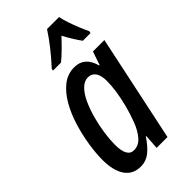

<svg xmlns="http://www.w3.org/2000/svg" viewBox="-240 -836 914 914"><g transform="rotate(-45 216.5 -379.5)"><path d="M130 10Q78 10 50.5 -29.5Q23 -69 23 -142Q23 -186 31.5 -240.5Q40 -295 56.5 -349Q73 -403 99 -448.5Q125 -494 160 -521.5Q195 -549 240 -549Q309 -549 330 -471H333L356 -539H433L319 0H246L251 -75H248Q222 -35 194 -12.5Q166 10 130 10ZM162 -68Q194 -68 217 -94.5Q240 -121 255.5 -161.5Q271 -202 282 -244Q294 -292 299 -327.5Q304 -363 304 -394Q304 -430 290.5 -449.5Q277 -469 252 -469Q227 -469 205.5 -447.5Q184 -426 167.5 -390Q151 -354 139.5 -311.5Q128 -269 122 -227Q116 -185 116 -151Q116 -68 162 -68ZM159 -619Q229 -695 277 -769H358Q361 -751 370.5 -722.5Q380 -694 391.5 -666Q403 -638 412 -620L410 -609H358Q345 -627 331 -649.5Q317 -672 303 -698Q278 -671 254.5 -648Q231 -625 211 -609H157Z"/></g></svg>

Font: Noto Sans ExtraCondensed Medium
Style: Italic
Weight: 500
Width: 2
Italic angle: -12°
Designer: Monotype Design Team
Foundry: Monotype Imaging Inc.
Version: Version 2.013; ttfautohint (v1.8.4.7-5d5b)